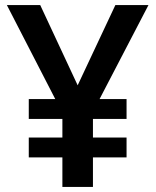

<svg xmlns="http://www.w3.org/2000/svg" viewBox="-20 -734 612 754"><path d="M285 -399 138 -714H7L197 -345H93V-267H225V-194H93V-116H225V0H345V-116H477V-194H345V-267H477V-345H371L563 -714H433Z"/></svg>

Font: Noto Sans Arabic UI SmBd
Style: Regular
Weight: 600
Designer: Monotype Design Team, Nadine Chahine and Nizar Qandah
Foundry: Monotype Imaging Inc.
Version: Version 2.010